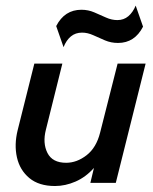

<svg xmlns="http://www.w3.org/2000/svg" viewBox="-20 -639 533 671"><path d="M172.2 11.1Q116 11.1 82.6 -16.7Q49.3 -44.4 39.2 -88.9Q29.2 -133.3 41.7 -184L100 -416.7H197.9L140.3 -185.4Q128.5 -138.9 145.8 -104.5Q163.2 -70.1 211.1 -70.1Q248.6 -70.1 282.6 -96.5Q316.7 -122.9 329.9 -175.7L391 -416.7H488.9L384.7 0H295.8L308.3 -52.1Q279.9 -20.1 244.1 -4.5Q208.3 11.1 172.2 11.1ZM202.1 -474.3 176.4 -547.9Q205.6 -604.9 264.6 -604.9Q288.2 -604.9 309.4 -595.8Q330.6 -586.8 350.3 -577.8Q370.1 -568.8 390.3 -568.8Q412.5 -568.8 428.5 -582.3Q444.4 -595.8 454.2 -619.4L479.9 -545.8Q450.7 -488.9 392.4 -488.9Q368.1 -488.9 346.9 -497.9Q325.7 -506.9 305.9 -516Q286.1 -525 266.7 -525Q243.8 -525 227.8 -511.8Q211.8 -498.6 202.1 -474.3Z"/></svg>

Font: Afacad Medium
Style: Italic
Weight: 500
Italic angle: -14°
Designer: Kristian Moeller
Foundry: Dicotype
Version: Version 1.000; ttfautohint (v1.8.4.7-5d5b)